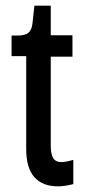

<svg xmlns="http://www.w3.org/2000/svg" viewBox="-20 -653 309 681"><path d="M186 8Q131 8 102 -24.5Q73 -57 73 -124V-454H21V-527H42Q69 -527 80.5 -536.5Q92 -546 95 -568L102 -633H160V-528H237V-452H160V-137Q160 -107 168.5 -92.5Q177 -78 199 -78Q205 -78 215.5 -80Q226 -82 240 -86V0Q224 4 210.5 6Q197 8 186 8Z"/></svg>

Font: Bricolage Grotesque 24pt Condensed
Style: Regular
Weight: 400
Width: 3
Designer: Mathieu Triay
Foundry: Atelier Triay
Version: Version 1.001;gftools[0.9.33.dev8+g029e19f]